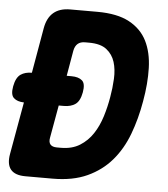

<svg xmlns="http://www.w3.org/2000/svg" viewBox="-67 -777 720 824"><g transform="rotate(5 292.5 -365.0)"><path d="M73 0Q28 0 9.5 -22.5Q-9 -45 -1 -90L39 -315Q10 -316 -4 -329Q-20 -342 -13 -380Q-6 -418 14 -432Q33 -445 62 -445L96 -640Q104 -685 130.5 -707.5Q157 -730 202 -730H319Q405 -730 457 -702Q509 -674 533.5 -625Q558 -576 560 -509Q562 -442 548 -364Q535 -288 510 -221.5Q485 -155 443 -106Q401 -57 339 -28.5Q277 0 190 0ZM164 -175Q160 -155 168.5 -145Q177 -135 197 -135H214Q262 -135 295.5 -156Q329 -177 351 -210.5Q373 -244 386 -286Q399 -328 406 -370Q413 -409 415 -449.5Q417 -490 407 -522Q397 -554 371 -574.5Q345 -595 295 -595H278Q258 -595 246.5 -585Q235 -575 231 -555L212 -445H233Q263 -445 278.5 -431.5Q294 -418 287 -380Q280 -342 260.5 -328.5Q241 -315 211 -315H189Z"/></g></svg>

Font: Maple Mono NL ExtraBold
Style: Italic
Weight: 800
Italic angle: -10°
Monospace: yes
Designer: subframe7536
Version: Version 7.000